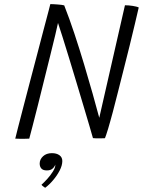

<svg xmlns="http://www.w3.org/2000/svg" viewBox="-20 -656 681 912"><path d="M119 2.5Q110.5 3 97.8 3.2Q85 3.5 72.8 3.2Q60.5 3 52.5 2.5Q55 -8.5 65.2 -48.5Q75.5 -88.5 90.5 -146.2Q105.5 -204 122.8 -269.8Q140 -335.5 156.8 -399Q173.5 -462.5 186.5 -512.5Q194 -540 200.2 -564.2Q206.5 -588.5 211.5 -607Q216.5 -625.5 219 -636.5Q225.5 -636.5 234.5 -636Q243.5 -635.5 253.5 -634.8Q263.5 -634 272 -633Q280.5 -632 285 -630.5Q309.5 -568.5 333.5 -496Q357.5 -423.5 379.5 -350.2Q401.5 -277 420 -211.2Q438.5 -145.5 451.5 -96.5L573.5 -631Q582.5 -631 592 -630.2Q601.5 -629.5 610.2 -628Q619 -626.5 626.5 -624.8Q634 -623 639 -620.5Q631.5 -587.5 620.2 -540.2Q609 -493 595.5 -438Q582 -383 567.5 -326.5Q553 -270 540 -217.8Q527 -165.5 516 -124.5Q510 -102 504.2 -81.5Q498.5 -61 493.5 -44.2Q488.5 -27.5 484.5 -16Q480.5 -4.5 478.5 0.5Q470 1 462.8 1Q455.5 1 449 1Q441.5 1 434.5 1Q427.5 1 421.5 0Q417 -16.5 405.2 -56.5Q393.5 -96.5 377.2 -150.8Q361 -205 343 -265Q325 -325 307.8 -381.2Q290.5 -437.5 276.8 -481.2Q263 -525 255.5 -547Q252.5 -531.5 242.5 -489.8Q232.5 -448 218.5 -391.8Q204.5 -335.5 189.2 -274Q174 -212.5 159.8 -155.5Q145.5 -98.5 134.5 -56.5Q123.5 -14.5 119 2.5ZM194.5 236Q192 234 186 230Q180 226 177 221.5Q188.5 211.5 204 194.5Q219.5 177.5 231 159.2Q242.5 141 242.5 129.5Q243 127 242.5 126Q239.5 136 229.8 144.8Q220 153.5 202.5 153.5Q184.5 153.5 176.5 144.5Q168.5 135.5 168.5 121Q168.5 101 184.5 86.2Q200.5 71.5 226.5 71.5Q248.5 71.5 262.2 81.2Q276 91 276 109Q276 129.5 263.5 153.8Q251 178 232.2 200Q213.5 222 194.5 236Z"/></svg>

Font: Grandstander Thin ExtraLight
Style: Italic
Weight: 250
Italic angle: -15°
Version: Version 1.200